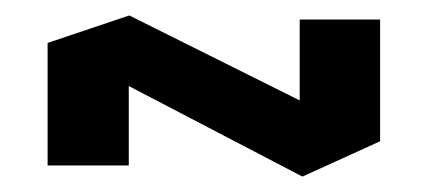

<svg xmlns="http://www.w3.org/2000/svg" viewBox="-20 -464 549 246"><path d="M41 -252V-408L145 -444V-252ZM364 -284V-439H467V-284ZM367 -238 41 -408V-409L145 -444H146L467 -284V-283L368 -238Z"/></svg>

Font: Foldit Medium
Style: Regular
Weight: 500
Version: Version 1.003